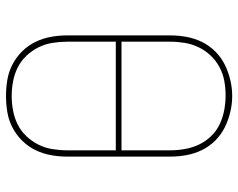

<svg xmlns="http://www.w3.org/2000/svg" viewBox="-97 -689 794 640"><g transform="rotate(90 300.0 -369.0)"><path d="M300 8Q273 8 246 3.5Q219 -1 195 -13.5Q171 -26 151.5 -45.5Q132 -65 120 -89.5Q108 -114 103 -141Q98 -168 98 -195V-540Q98 -567 103 -594Q108 -621 120 -645.5Q132 -670 151.5 -689.5Q171 -709 195 -721Q219 -733 246 -739.5Q273 -746 300 -746Q327 -746 354 -739.5Q381 -733 405 -721Q429 -709 448.5 -689.5Q468 -670 480 -645.5Q492 -621 497 -594Q502 -567 502 -540V-195Q502 -168 497 -141Q492 -114 480 -89.5Q468 -65 448.5 -45.5Q429 -26 405 -13.5Q381 -1 354 3.5Q327 8 300 8ZM481 -377V-540Q481 -565 476.5 -589.5Q472 -614 461.5 -636Q451 -658 433.5 -676Q416 -694 393.5 -704.5Q371 -715 346.5 -719.5Q322 -724 298 -724Q273 -724 249 -719.5Q225 -715 203.5 -703.5Q182 -692 165 -674Q148 -656 137.5 -634Q127 -612 123 -588Q119 -564 119 -540V-377ZM300 -11Q324 -11 348.5 -15.5Q373 -20 395 -31Q417 -42 434 -60Q451 -78 462 -100Q473 -122 477 -146.5Q481 -171 481 -195V-358H119V-195Q119 -171 123 -146.5Q127 -122 138 -100Q149 -78 166 -60Q183 -42 205 -31Q227 -20 251.5 -15.5Q276 -11 300 -11Z"/></g></svg>

Font: Iosevka Curly Slab ThEx
Style: Regular
Weight: 100
Width: 7
Monospace: yes
Designer: Belleve Invis
Foundry: Belleve Invis
Version: Version 11.1.0; ttfautohint (v1.8.3)